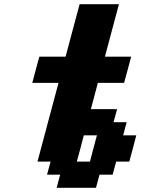

<svg xmlns="http://www.w3.org/2000/svg" viewBox="-20 -895 727 915"><path d="M250 0H437.5L454.1 -62.5H516.6L533.7 -125H596.2Q602.1 -145.5 613 -187.3Q624 -229 629.4 -250H566.9L583.5 -312.5H521L538.1 -375H413.1Q418.5 -395.5 429.7 -437.3Q440.9 -479 446.3 -500H571.3Q577.1 -520.5 588.4 -562.3Q599.6 -604 605 -625H480Q491.2 -667 513.4 -750Q535.6 -833 546.9 -875H359.4Q348.1 -833 325.9 -750Q303.7 -667 292.5 -625H167.5Q161.6 -604 150.4 -562.3Q139.2 -520.5 133.8 -500H258.8Q242.2 -437.5 208.7 -312.5Q175.3 -187.5 158.7 -125H221.2L204.1 -62.5H266.6ZM408.7 -125H346.2Q352.1 -145.5 363 -187.3Q374 -229 379.4 -250H441.9Q436 -229 425 -187.3Q414.1 -145.5 408.7 -125Z"/></svg>

Font: Faithful 32x
Style: SemiboldOblique
Weight: 400
Foundry: Faithful Resource Pack
Version: Version 1.0; January 27, 2023